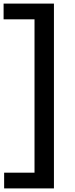

<svg xmlns="http://www.w3.org/2000/svg" viewBox="-37 -828 415 1068"><path d="M-14 220V132.5H155V-720.5H-17V-808H263V220Z"/></svg>

Font: Encode Sans SemiExpanded SemiExpanded Medium
Style: Regular
Weight: 500
Width: 6
Designer: Multiple Designers
Foundry: Impallari Type
Version: Version 3.000; ttfautohint (v1.8.3) -l 8 -r 50 -G 200 -x 14 